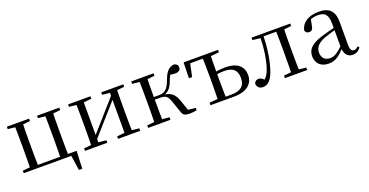

<svg xmlns="http://www.w3.org/2000/svg" viewBox="-30 -1184 3854 2003"><g transform="rotate(-20 1896.5 -183.0)"><path d="M123.1 0H212.3C210.3 -48.6 209.3 -160.1 209.3 -228.5V-288.3C209.3 -355.1 210.3 -467.4 212.3 -516H123.1C125.3 -467.4 126.3 -355.1 126.3 -288.3V-228.5C126.3 -160.1 125.3 -48.6 123.1 0ZM457.8 0H546.2C544 -48.6 543 -160.1 543 -228.5V-288.3C543 -355.1 544 -467.4 546.2 -516H457.8C459.8 -467.4 460.8 -355.1 460.8 -288.3V-228.5C460.8 -160.1 459.8 -48.6 457.8 0ZM595.7 165.4H632.9L641.6 -31.1H166.8V0H603.9L567.7 -27.9ZM43.5 -489.1 152.7 -477.4H184.7L290.5 -489.1V-516H43.5ZM378.8 -489.1 487.2 -477.4H519.6L625.8 -489.1V-516H378.8ZM43.5 0H167V-38.6H152.7L43.5 -27.8Z M723.5 0H971.3V-27.8L866.3 -38.6H831.7L723.5 -27.8ZM1090.9 0H1336.2V-27.8L1228 -38.6H1193.6L1090.9 -27.8ZM803.1 0H884.7V-516H803.1C805.3 -467.4 806.3 -355.1 806.3 -288.3V-228.5C806.3 -160.1 805.3 -48.6 803.1 0ZM862.1 -46.9 1040.1 -249.4 1218.4 -451H1229.7L1196 -470.9L1015.2 -265.6L838.3 -65.8H826.9ZM1175.1 0H1256.4C1254.4 -48.6 1253.4 -160.1 1253.4 -228.5V-288.3C1253.4 -355.1 1254.4 -467.4 1256.4 -516H1175.1ZM723.5 -489.1 832.7 -477.4H867.1L971.3 -489.1V-516H723.5ZM1090.9 -489.1 1194.4 -477.4H1228.8L1336.2 -489.1V-516H1090.9Z M1424.5 0H1672.3V-27.8L1565.7 -38.6H1533.7L1424.5 -27.8ZM1424.5 -489.1 1533.7 -477.4H1565.7L1672.3 -489.1V-516H1424.5ZM1504.1 0H1593.3C1591.3 -48.6 1590.3 -160.1 1590.3 -258.4V-277.8C1590.3 -355.1 1591.3 -467.4 1593.3 -516H1504.1C1506.3 -467.4 1507.3 -355.1 1507.3 -288.3V-228.5C1507.3 -160.1 1506.3 -48.6 1504.1 0ZM1797.5 -46.9C1810.7 -3.7 1829.7 8.6 1890.7 8.6C1911.7 8.6 1940.2 4.6 1962.4 0V-26.6L1831 -40.3L1888.1 -13.4L1839.2 -151.8C1809.3 -235.7 1769.1 -264 1678.7 -272.4L1678.1 -261.6C1736.5 -272.4 1774 -299.5 1803.8 -382.7C1821.7 -431.7 1836.3 -452.1 1862.1 -479.2L1815.5 -448.4C1837.4 -441.1 1857 -436.9 1886.8 -436.9C1923.3 -436.9 1945.8 -454.4 1945.8 -483.8C1945.8 -508.4 1931.7 -523.4 1904.6 -530.6C1842.5 -522.6 1811 -487.9 1776.6 -394.1C1742 -299.9 1702.7 -282 1643.1 -282H1548V-253.4H1643.7C1707.2 -253.4 1730.2 -240.2 1754.3 -172.6Z M2252.5 0H2374C2529.9 0 2593.7 -71.4 2593.7 -162.8C2593.7 -252.1 2535.2 -318.7 2394.2 -318.7C2349.1 -318.7 2302.6 -312.7 2258.3 -304.8V-273.8C2296 -281.8 2332.2 -286.6 2371.6 -286.6C2468.2 -286.6 2512.7 -246.5 2512.7 -159.7C2512.7 -69.8 2461.9 -29.4 2356.2 -29.4H2252.5ZM2207.2 0H2296.4C2294.4 -48.6 2293.2 -160.1 2293.2 -228.5V-288.3C2293.2 -355.1 2294.4 -467.4 2296.4 -516H2207.2C2209.2 -467.4 2211 -355.1 2211 -288.3V-228.5C2211 -160.1 2209.2 -48.6 2207.2 0ZM2001.2 -341.2H2036.9L2073.2 -513.4L2032.6 -483.7H2252.9V-516H2005.7ZM2116.4 0H2252.5V-38.6H2236.4L2116.4 -27.8ZM2252.9 -477.4H2272.8L2387.9 -489.1V-516H2252.9Z M2697.7 10.2C2752.2 10.2 2797.4 -29.9 2830.6 -138.5C2862.2 -236.8 2881.2 -366.4 2884.4 -516H2848.3C2845.7 -369.7 2828.7 -245.6 2794.9 -149.1C2775.6 -95.5 2754.9 -67.7 2721 -46.1V-35.9H2749.6V-45.9C2725.4 -72.8 2705.5 -87.4 2681.3 -87.4C2657.5 -87.4 2641.2 -77.1 2631.7 -54.8C2631.7 -13.7 2658.9 10.2 2697.7 10.2ZM2759.8 -489.1 2855.8 -477.4H2863V-516H2759.8ZM2864.8 -486H3055.9V-516H2864.8ZM2943.2 0H3190V-27.8L3084.3 -38.6H3051.9L2943.2 -27.8ZM3022.7 0H3111.2C3108.4 -48.6 3107.2 -160.1 3107.2 -228.5V-288.3C3107.2 -355.1 3108.4 -467.4 3111.2 -516H3022.7C3024.7 -467.4 3025.7 -355.1 3025.7 -288.3V-228.5C3025.7 -160.1 3024.7 -48.6 3022.7 0ZM3066.5 -477.4H3084.3L3190 -489.1V-516H3066.5Z M3425.7 14.6C3500.3 14.6 3544.6 -19.6 3606.9 -87.1H3630.5L3621.8 -134.4C3544.6 -57.1 3505.3 -34.4 3461.1 -34.4C3405 -34.4 3367.9 -65.8 3367.9 -128.2C3367.9 -183 3400.6 -225.8 3484.6 -257C3529.6 -273.5 3587.6 -289.3 3640.8 -303.3V-327.7C3587 -315.5 3522.4 -298.9 3466.9 -282.3C3334.7 -243.6 3287.6 -192.6 3287.6 -115.1C3287.6 -31.8 3346.8 14.6 3425.7 14.6ZM3692.8 13.6C3731.7 13.6 3761.8 -2.3 3783.1 -36.7L3767.4 -52.1C3750.8 -33.9 3739 -27.5 3722.4 -27.5C3694.8 -27.5 3680 -45.3 3680 -107.7V-354.6C3680 -479.1 3624.2 -530.6 3508.2 -530.6C3395.1 -530.6 3320.7 -481.7 3301.5 -399.7C3306.5 -376.8 3322.1 -364.3 3345.4 -364.3C3370 -364.3 3387.4 -376.9 3392.8 -412.7L3409.2 -491.9L3365.7 -464.7C3410.2 -489.6 3447.7 -499.6 3486 -499.6C3565.2 -499.6 3600.2 -470.1 3600.2 -359V-99.7C3604.7 -28.9 3633.2 13.6 3692.8 13.6Z"/></g></svg>

Font: Source Han Serif CN VF
Style: Regular
Weight: 250
Designer: Ryoko NISHIZUKA 西塚涼子 (kana & ideographs); Frank Grießhammer (Latin, Greek & Cyrillic); Wenlong ZHANG 张文龙 (bopomofo); San
Foundry: Adobe
Version: Version 2.002;hotconv 1.1.0;makeotfexe 2.6.0